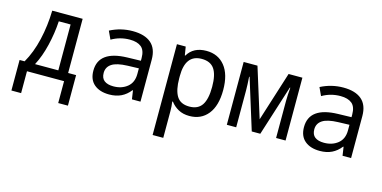

<svg xmlns="http://www.w3.org/2000/svg" viewBox="-75 -945 3150 1585"><g transform="rotate(15 1500.0 -153.0)"><path d="M58 -74H101Q154 -166 182 -286.5Q210 -407 213 -537H473V-74H541V187H458V0H141V187H58ZM389 -74V-466H288Q282 -363 257 -258Q232 -153 190 -74Z M669 -147Q669 -318 912 -324L1027 -327V-349Q1027 -416 993 -444Q959 -472 895 -472Q811 -472 739 -430L707 -499Q799 -546 900 -546Q1003 -546 1057 -499.5Q1111 -453 1111 -359V0H1038L1027 -74H1023Q990 -32 946.5 -11Q903 10 845 10Q764 10 716.5 -30Q669 -70 669 -147ZM1027 -214V-262L931 -259Q839 -256 797.5 -228.5Q756 -201 756 -151Q756 -106 783.5 -85Q811 -64 861 -64Q932 -64 979.5 -102.5Q1027 -141 1027 -214Z M1279 -536H1354L1366 -463H1370Q1419 -546 1530 -546Q1630 -546 1688 -474Q1746 -402 1746 -269Q1746 -134 1688 -62Q1630 10 1530 10Q1476 10 1436 -12Q1396 -34 1370 -69H1364Q1370 -29 1370 11V240H1279ZM1651 -271Q1651 -374 1617.5 -423Q1584 -472 1509 -472Q1370 -472 1370 -289V-269Q1370 -169 1402 -117Q1434 -65 1510 -65Q1584 -65 1617.5 -115.5Q1651 -166 1651 -271Z M1849 -537H1967L2099 -114L2233 -537H2351V0H2270V-315Q2270 -364 2276 -431H2272L2135 0H2062L1928 -431H1924Q1929 -361 1929 -314V0H1849Z M2469 -147Q2469 -318 2712 -324L2827 -327V-349Q2827 -416 2793 -444Q2759 -472 2695 -472Q2611 -472 2539 -430L2507 -499Q2599 -546 2700 -546Q2803 -546 2857 -499.5Q2911 -453 2911 -359V0H2838L2827 -74H2823Q2790 -32 2746.5 -11Q2703 10 2645 10Q2564 10 2516.5 -30Q2469 -70 2469 -147ZM2827 -214V-262L2731 -259Q2639 -256 2597.5 -228.5Q2556 -201 2556 -151Q2556 -106 2583.5 -85Q2611 -64 2661 -64Q2732 -64 2779.5 -102.5Q2827 -141 2827 -214Z"/></g></svg>

Font: Noto Sans Mono UI
Style: Regular
Weight: 400
Monospace: yes
Designer: Monotype Design team
Foundry: Monotype Imaging Inc.
Version: Version 1.000